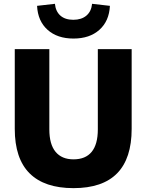

<svg xmlns="http://www.w3.org/2000/svg" viewBox="-20 -977 769 1009"><path d="M57.6 -299.8V-718.8H239.3V-296.9Q239.3 -218.8 272 -179.2Q304.7 -139.6 366.2 -139.6Q429.7 -139.6 461.9 -179.2Q494.1 -218.8 494.1 -296.9V-718.8H671.9V-299.8Q671.9 11.7 366.2 11.7Q213.9 11.7 135.7 -65.9Q57.6 -143.6 57.6 -299.8ZM174.8 -946.3 268.6 -957Q272.5 -917 297.4 -895Q322.3 -873 365.2 -873Q408.2 -873 434.1 -895Q460 -917 463.9 -957L557.6 -946.3Q553.7 -866.2 502.4 -820.3Q451.2 -774.4 366.2 -774.4Q281.2 -774.4 230 -820.3Q178.7 -866.2 174.8 -946.3Z"/></svg>

Font: Min Sans Black
Style: Regular
Weight: 900
Designer: Jinseong-Kim, NotoSansCJK, Nunito
Foundry: Jinseong-Kim
Version: Version 1.000